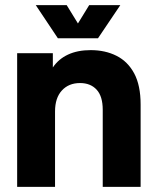

<svg xmlns="http://www.w3.org/2000/svg" viewBox="-20 -730 611 750"><path d="M381.3 0V-301.1Q381.3 -354 357.4 -379.8Q333.5 -405.6 292.8 -405.6Q248.3 -405.6 221.7 -376.5Q195 -347.5 195 -294.7V0H47V-522.2H186.4V-466.5Q208.6 -499.5 245.8 -516.8Q283.1 -534.2 334.1 -534.2Q391.3 -534.2 435.3 -511.9Q479.4 -489.7 504.4 -442.9Q529.3 -396.1 529.3 -321.5V0ZM206.1 -580.5 119.7 -710H240.5L312.6 -592.5H256.3L328.4 -710H450L362.8 -580.5Z"/></svg>

Font: TikTok Sans Light
Style: Regular
Weight: 300
Version: Version 4.000